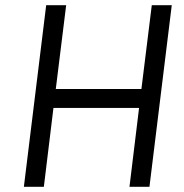

<svg xmlns="http://www.w3.org/2000/svg" viewBox="-20 -720 708 740"><path d="M158 -700H235L195 -377H525L565 -700H642L556 0H479L516 -304H186L149 0H72Z"/></svg>

Font: Haskoy
Style: Italic
Weight: 400
Designer: Ertekin Erdin
Foundry: Ertekin Erdin
Version: Version 2.000; ttfautohint (v1.8.4.7-5d5b)